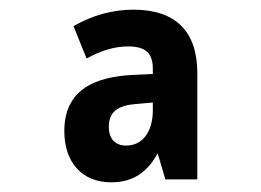

<svg xmlns="http://www.w3.org/2000/svg" viewBox="-20 -743 540 397"><path d="M210 -366C259 -366 287 -391 306 -426L322 -372H388V-592C388 -677 344 -723 256 -723C214 -723 172 -712 132 -689L159 -622C188 -638 216 -647 245 -647C281 -647 296 -633 296 -601V-590L253 -588C180 -584 113 -560 113 -472C113 -408 149 -366 210 -366ZM241 -442C219 -442 205 -455 205 -481C205 -512 224 -525 261 -528L296 -531V-515C296 -471 275 -442 241 -442Z"/></svg>

Font: Noto Sans Mono ExtraCondensed ExtraBold
Style: Regular
Weight: 800
Width: 2
Designer: Monotype Design Team
Foundry: Monotype Imaging Inc.
Version: Version 2.014